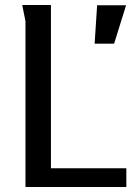

<svg xmlns="http://www.w3.org/2000/svg" viewBox="-20 -749 554 769"><path d="M69 -729H184V-75H486V0H82V-664ZM369 -728H485L437 -574H359Z"/></svg>

Font: Rosario Medium
Style: Regular
Weight: 500
Version: Version 1.201